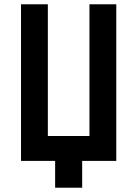

<svg xmlns="http://www.w3.org/2000/svg" viewBox="-20 -750 640 895"><path d="M237 125V0H78V-730H203V-116H397V-730H522V0H363V125Z"/></svg>

Font: Pitagon Sans Mono
Style: Bold
Weight: 700
Monospace: yes
Designer: Travis Tran
Foundry: Pitagon
Version: Version 1.001; ttfautohint (v1.8.4.7-5d5b);gftools[0.9.26]